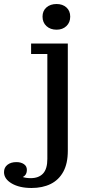

<svg xmlns="http://www.w3.org/2000/svg" viewBox="-103 -731 452 957"><path d="M133 61V-462H52V-514H235V21ZM-21 77Q1 77 16 87Q31 97 31 116Q31 140 13 150Q-5 160 -29 160L-20 131Q-12 143 6.5 150Q25 157 50 157L54 206Q-6 206 -44.5 183.5Q-83 161 -83 127Q-83 104 -66 90.5Q-49 77 -21 77ZM50 157Q90 157 111.5 134Q133 111 133 61L235 21Q235 84 212.5 125Q190 166 149.5 186Q109 206 54 206ZM179 -583Q148 -583 128.5 -601Q109 -619 109 -648Q109 -677 128.5 -694Q148 -711 179 -711Q209 -711 228 -694Q247 -677 247 -648Q247 -619 228 -601Q209 -583 179 -583Z"/></svg>

Font: Montagu Slab 24pt
Style: Regular
Weight: 400
Designer: Florian Karsten
Foundry: Florian Karsten
Version: Version 1.000